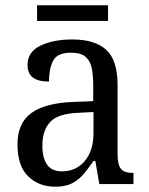

<svg xmlns="http://www.w3.org/2000/svg" viewBox="-20 -695 563 725"><path d="M188 10Q127 10 86.5 -29Q46 -68 46 -150Q46 -230 98 -268Q150 -306 256 -310L332 -313V-373Q332 -410 326.5 -437.5Q321 -465 303 -480.5Q285 -496 248 -496Q196 -496 180.5 -465.5Q165 -435 165 -387Q125 -387 104.5 -402Q84 -417 84 -450Q84 -499 132.5 -522.5Q181 -546 253 -546Q338 -546 381 -507Q424 -468 424 -373V-114Q424 -72 437 -57Q450 -42 481 -42H484V0H355L340 -87H333Q314 -59 295 -37Q276 -15 251.5 -2.5Q227 10 188 10ZM213 -48Q268 -48 300.5 -87.5Q333 -127 333 -191V-272L275 -269Q199 -266 169.5 -234.5Q140 -203 140 -145Q140 -98 158 -73Q176 -48 213 -48ZM120 -616V-675H388V-616Z"/></svg>

Font: Noto Serif Khmer SemiCondensed
Style: Regular
Weight: 400
Width: 4
Designer: Danh Hong and the Monotype Design Team
Foundry: Monotype Imaging Inc.
Version: Version 2.004; ttfautohint (v1.8.4.7-5d5b)